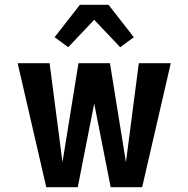

<svg xmlns="http://www.w3.org/2000/svg" viewBox="-20 -785 790 805"><path d="M174 0 54 -520H188L242 -105L309 -520H441L508 -105L562 -520H696L576 0H444L375 -351L306 0ZM266 -587 209 -629 315 -765H435L541 -629L484 -587L375 -702Z"/></svg>

Font: Iosevka Aile Extrabold
Style: Regular
Weight: 800
Designer: Belleve Invis
Foundry: Belleve Invis
Version: Version 27.3.5; ttfautohint (v1.8.4)